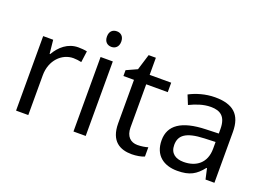

<svg xmlns="http://www.w3.org/2000/svg" viewBox="-105 -1013 1804 1298"><g transform="rotate(20 796.5 -363.5)"><path d="M335 -546C260 -546 205 -497 171 -438H167L157 -536H85V0H173V-286C173 -394 246 -466 329 -466C347 -466 370 -463 387 -459L398 -540C380 -544 355 -546 335 -546Z M543 -737C514 -737 491 -720 491 -681C491 -643 514 -625 543 -625C570 -625 594 -643 594 -681C594 -720 570 -737 543 -737ZM586 -536H498V0H586Z M935 -62C886 -62 851 -93 851 -158V-468H1006V-536H851V-659H799L764 -545L687 -510V-468H763V-156C763 -26 836 10 920 10C952 10 991 3 1010 -6V-73C993 -67 961 -62 935 -62Z M1320 -545C1250 -545 1184 -524 1137 -499L1164 -433C1208 -454 1259 -474 1315 -474C1385 -474 1426 -444 1426 -355V-323L1335 -320C1160 -315 1078 -256 1078 -149C1078 -40 1150 10 1247 10C1337 10 1380 -17 1427 -76H1431L1448 0H1512V-365C1512 -490 1450 -545 1320 -545ZM1346 -259 1425 -262V-214C1425 -110 1357 -61 1267 -61C1209 -61 1169 -88 1169 -148C1169 -216 1212 -254 1346 -259Z"/></g></svg>

Font: Noto Sans Gurmukhi UI
Style: Regular
Weight: 400
Designer: Jelle Bosma - Monotype Design Team
Foundry: Monotype Imaging Inc.
Version: Version 2.004